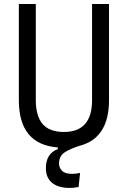

<svg xmlns="http://www.w3.org/2000/svg" viewBox="-20 -713 626 940"><path d="M320.3 207Q265.1 207 234.9 181.9Q204.6 156.7 204.6 110.8Q204.6 38.6 263.2 17.1V8.8Q72.3 -5.4 72.3 -222.7V-693.4H155.3V-222.7Q155.3 -145 188.5 -106Q221.7 -66.9 293 -66.9Q430.7 -66.9 430.7 -222.7V-693.4H513.7V-222.7Q513.7 -37.1 370.6 0.5Q329.1 13.2 299.1 31.2Q269 49.3 269 88.4Q269 106.9 283.4 122.6Q297.9 138.2 333 138.2Q349.6 138.2 372.1 133.8L364.7 202.6Q352.5 205.1 341.3 206.1Q330.1 207 320.3 207Z"/></svg>

Font: Cascadia Mono SemiLight
Style: Regular
Weight: 350
Monospace: yes
Designer: Aaron Bell
Foundry: Saja Typeworks
Version: Version 2404.023; ttfautohint (v1.8.4)